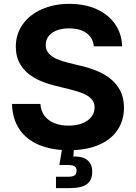

<svg xmlns="http://www.w3.org/2000/svg" viewBox="-20 -757 695 981"><path d="M41.3 -225.8H186.4Q188.8 -189.6 207.8 -164.8Q226.9 -139.9 258.5 -127.5Q290.1 -115.1 331.1 -115.1Q370.4 -115.1 400.3 -126.8Q430.2 -138.4 446.7 -159.5Q463.3 -180.6 463.3 -207.9Q463.3 -232.1 448.8 -249.2Q434.4 -266.3 407.5 -278Q380.7 -289.7 337.9 -300.2L257.9 -320.1Q195 -335.6 151.2 -361.9Q107.4 -388.2 84.1 -427.3Q60.8 -466.4 60.8 -518.2Q60.8 -582.8 96.1 -632.5Q131.5 -682.3 193.8 -709.8Q256 -737.3 334.5 -737.3Q413.8 -737.3 474.4 -709.8Q534.9 -682.3 568.7 -632.9Q602.5 -583.6 603.7 -520.2H459.6Q456.7 -549.1 440.9 -569.7Q425.1 -590.4 397.6 -601.2Q370 -612 333.2 -612Q295.8 -612 268.8 -601.2Q241.9 -590.5 227.7 -571.4Q213.6 -552.3 213.6 -527.6Q213.6 -502 229 -484.3Q244.4 -466.7 269.5 -455.7Q294.6 -444.7 330.1 -436L395.8 -420Q462.8 -404.3 510.4 -377.6Q558 -351 585.7 -308.6Q613.4 -266.3 613.4 -207.2Q613.4 -141.1 580 -91.9Q546.5 -42.7 483.2 -16.1Q420 10.6 332.7 10.6Q244.7 10.6 179.9 -16.4Q115.1 -43.4 79.3 -96.4Q43.4 -149.4 41.3 -225.8ZM266 146H328.1Q351.6 146 361.4 139Q371.2 132.1 371.2 115.9Q371.2 99.6 361.4 92.9Q351.6 86.2 328.1 86.2H283.3L301.2 -21.3H357.6V0L354.7 43Q385.4 41.6 407 50Q428.7 58.4 440 76.1Q451.2 93.7 451.2 119.5Q451.2 164.3 423.5 184.2Q395.9 204.1 334.4 204.1H266Z"/></svg>

Font: Raveo Variable
Style: Regular
Weight: 400
Designer: Jakub Foglar, Rasmus Andersson (Inter)
Foundry: Jakubfoglar.com
Version: Version 1.000;Glyphs 3.2.3 (3260)